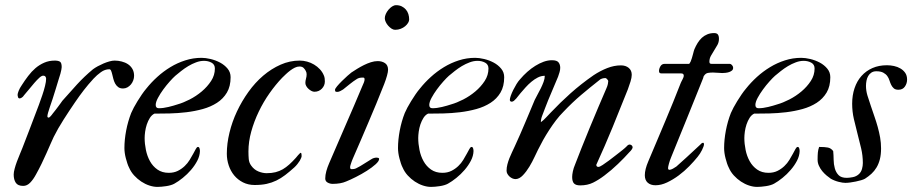

<svg xmlns="http://www.w3.org/2000/svg" viewBox="-20 -712 3544 746"><path d="M33.2 -33.7Q33.2 -43 36.9 -56.6Q40.5 -70.3 45.9 -84.7Q51.3 -99.1 57.1 -112.8Q63 -126.5 66.9 -136.7Q80.1 -171.4 93.5 -205.6Q106.9 -239.7 118.7 -272Q124.5 -286.6 131.3 -305.2Q138.2 -323.7 144.5 -342.5Q150.9 -361.3 155 -378.2Q159.2 -395 159.2 -406.2Q159.2 -410.6 156.5 -414.3Q153.8 -418 147.9 -418Q141.6 -418 132.6 -409.7Q123.5 -401.4 113.3 -389.6Q103 -377.9 92.8 -365Q82.5 -352.1 73.7 -342.3Q69.3 -335.4 64.2 -332.5Q59.1 -329.6 56.2 -329.6Q51.3 -329.6 49.8 -335.2Q48.3 -340.8 48.3 -342.8Q48.3 -348.6 52.5 -359.1Q56.6 -369.6 64.5 -380.9Q76.2 -399.4 89.4 -416.7Q102.5 -434.1 117.9 -447.3Q133.3 -460.4 151.9 -468.5Q170.4 -476.6 192.9 -476.6Q206.1 -476.6 212.9 -472.4Q219.7 -468.3 219.7 -451.2Q219.7 -447.8 218.3 -440.7Q216.8 -433.6 214.8 -425.8Q212.4 -418.9 207.5 -402.3Q202.6 -385.7 196.5 -366.2Q190.4 -346.7 184.3 -327.4Q178.2 -308.1 173.3 -294.9Q169.4 -283.7 166.7 -273.9Q164.1 -264.2 164.1 -260.3Q164.1 -256.8 166 -255.9Q168 -254.9 168.9 -254.9Q171.4 -254.9 176 -259.8Q180.7 -264.6 185.1 -271Q189.9 -276.9 195.6 -284.2Q201.2 -291.5 206.3 -298.3Q211.4 -305.2 215.6 -311Q219.7 -316.9 222.2 -320.3Q250.5 -352.5 279.1 -383.8Q307.6 -415 341.3 -442.9Q349.1 -448.7 359.9 -454.6Q370.6 -460.4 382.1 -465.3Q393.6 -470.2 405 -473.4Q416.5 -476.6 425.3 -476.6Q439 -476.6 452.6 -473.1Q466.3 -469.7 477.1 -462.6Q487.8 -455.6 494.4 -444.3Q501 -433.1 501 -417.5Q501 -408.7 497.8 -399.9Q494.6 -391.1 488.8 -384Q482.9 -377 475.1 -372.6Q467.3 -368.2 458 -368.2Q446.3 -368.2 439 -373.8Q431.6 -379.4 427.2 -387.7Q422.9 -396 420.4 -405.5Q418 -415 416 -423.3Q414.1 -431.6 411.6 -437.3Q409.2 -442.9 404.8 -442.9Q387.7 -442.9 372.1 -431.6Q356.4 -420.4 343.3 -406.2Q322.3 -383.3 305.7 -361.8Q289.1 -340.3 271.5 -314.5Q249 -281.7 227.1 -247.3Q205.1 -212.9 188.5 -179.7Q183.6 -169.4 176.5 -153.1Q169.4 -136.7 160.6 -116.9Q151.9 -97.2 141.6 -75.9Q131.3 -54.7 120.1 -34.7Q109.4 -14.6 97.2 -2.2Q85 10.3 70.3 10.3Q49.3 10.3 41.3 -2Q33.2 -14.2 33.2 -33.7Z M585 -304.2Q585 -291.5 597.2 -291.5Q614.3 -291.5 634.5 -296.4Q654.8 -301.3 670.4 -306.6Q691.4 -312.5 716.8 -325.4Q742.2 -338.4 763.9 -356.7Q785.6 -375 800.3 -397.5Q814.9 -419.9 814.9 -445.8Q814.9 -461.4 802 -468.5Q789.1 -475.6 772.5 -475.6Q757.3 -475.6 741.7 -469.7Q726.1 -463.9 711.4 -455.1Q696.8 -446.3 683.8 -436Q670.9 -425.8 661.1 -417.5Q652.3 -409.7 639.4 -395.3Q626.5 -380.9 614.5 -364.5Q602.5 -348.1 593.8 -331.8Q585 -315.4 585 -304.2ZM580.1 -270.5Q569.8 -265.6 562.5 -254.2Q555.2 -242.7 550.5 -228.8Q545.9 -214.8 543.9 -200.4Q542 -186 542 -175.8Q542 -153.3 546.9 -129.4Q551.8 -105.5 562.7 -85.7Q573.7 -65.9 591.8 -53.2Q609.9 -40.5 635.7 -40.5Q655.8 -40.5 670.9 -48.1Q686 -55.7 697.5 -66.7Q709 -77.6 717 -90.8Q725.1 -104 731 -115Q736.8 -126 741 -133.5Q745.1 -141.1 749 -141.1Q753.4 -141.1 755.1 -136Q756.8 -130.9 756.8 -125Q756.3 -106.4 746.6 -87.6Q736.8 -68.8 722.2 -51.8Q707.5 -34.7 690.2 -20.8Q672.9 -6.8 657.7 1.5Q651.9 4.9 643.6 7.3Q635.3 9.8 626 11.2Q616.7 12.7 607.7 13.4Q598.6 14.2 591.8 14.2Q576.7 14.2 560.3 8.8Q543.9 3.4 528.8 -6.6Q513.7 -16.6 501.2 -30.3Q488.8 -43.9 481.4 -61Q478 -67.4 474.9 -76.9Q471.7 -86.4 469 -96.7Q466.3 -106.9 464.8 -117.4Q463.4 -127.9 463.4 -136.7Q463.4 -168.9 470.2 -204.8Q477.1 -240.7 489.7 -272.9Q493.7 -282.2 500 -294.2Q506.3 -306.2 514.4 -319.1Q522.5 -332 531.2 -345Q540 -357.9 548.8 -368.2Q567.4 -391.6 591.1 -413.1Q614.7 -434.6 642.1 -451.2Q669.4 -467.8 700 -477.5Q730.5 -487.3 763.2 -487.3Q778.8 -487.3 798.3 -482.7Q817.9 -478 835.2 -468.8Q852.5 -459.5 864.3 -445.3Q876 -431.2 876 -412.1Q876 -376.5 861.6 -352.3Q847.2 -328.1 823 -312.5Q798.8 -296.9 767.8 -288.3Q736.8 -279.8 704.1 -275.9Q671.4 -272 638.9 -271.2Q606.4 -270.5 580.1 -270.5Z M1144.5 -476.6Q1158.7 -476.6 1173.1 -472.7Q1187.5 -468.8 1200.2 -461.2Q1212.9 -453.6 1222.9 -442.9Q1232.9 -432.1 1238.3 -418.9Q1240.7 -413.6 1241.5 -407.2Q1242.2 -400.9 1242.2 -395.5Q1242.2 -379.4 1230.5 -367.4Q1218.8 -355.5 1201.7 -355.5Q1196.3 -355.5 1190.2 -358.6Q1184.1 -361.8 1178.7 -366.7Q1173.3 -371.6 1169.9 -377.7Q1166.5 -383.8 1166.5 -389.6Q1166.5 -397.9 1168.9 -406.2Q1171.4 -414.6 1171.4 -423.3Q1171.4 -430.7 1168 -436.5Q1165.5 -441.9 1159.9 -447.8Q1154.3 -453.6 1143.6 -453.6Q1134.8 -453.6 1125.7 -449.2Q1116.7 -444.8 1107.9 -438.2Q1099.1 -431.6 1090.8 -423.8Q1082.5 -416 1076.2 -409.7Q1050.8 -383.3 1027.1 -349.6Q1003.4 -315.9 985.4 -278.3Q967.3 -240.7 956.3 -201.2Q945.3 -161.6 945.3 -123.5Q945.3 -107.9 946.5 -93.8Q947.8 -79.6 956.1 -68.4Q967.3 -52.7 983.9 -45.9Q1000.5 -39.1 1016.1 -39.1Q1035.6 -39.1 1050.8 -43Q1065.9 -46.9 1078.9 -54.4Q1091.8 -62 1104 -73Q1116.2 -84 1129.4 -98.6Q1133.8 -104 1138.2 -109.1Q1142.6 -114.3 1147 -118.2Q1150.9 -118.2 1151.4 -113.5Q1151.9 -108.9 1151.9 -105.5Q1151.9 -103 1150.1 -98.4Q1148.4 -93.8 1144.8 -87.6Q1141.1 -81.5 1135.7 -74.7Q1130.4 -67.9 1123.5 -61.5Q1104.5 -44.4 1087.9 -31.7Q1071.3 -19 1053.7 -10.5Q1036.1 -2 1016.1 2.4Q996.1 6.8 969.7 6.8Q944.3 6.8 924.1 -3.4Q903.8 -13.7 889.9 -30.5Q876 -47.4 868.7 -69.3Q861.3 -91.3 861.3 -114.7Q861.3 -154.3 871.6 -196.5Q881.8 -238.8 900.6 -278.8Q919.4 -318.8 945.3 -355Q971.2 -391.1 1002.7 -418Q1034.2 -444.8 1070.1 -460.7Q1106 -476.6 1144.5 -476.6Z M1475.1 -641.1Q1475.1 -648.9 1479 -657.7Q1482.9 -666.5 1489.3 -674.1Q1495.6 -681.6 1503.4 -686.8Q1511.2 -691.9 1519 -691.9Q1531.2 -691.9 1540.8 -687.3Q1550.3 -682.6 1556.9 -675Q1563.5 -667.5 1566.7 -657.2Q1569.8 -647 1569.8 -636.2Q1569.8 -630.4 1565.7 -623.3Q1561.5 -616.2 1554.2 -610.1Q1546.9 -604 1536.9 -600.1Q1526.9 -596.2 1515.1 -596.2Q1508.3 -596.2 1501.2 -600.8Q1494.1 -605.5 1488.3 -612.1Q1482.4 -618.7 1478.8 -626.5Q1475.1 -634.3 1475.1 -641.1ZM1243.7 -18.6Q1243.7 -31.7 1248 -47.4Q1252.4 -63 1258.8 -77.6Q1291.5 -154.3 1323.5 -227.3Q1355.5 -300.3 1387.2 -376Q1391.1 -384.3 1393.8 -391.4Q1396.5 -398.4 1396.5 -402.8Q1396.5 -406.7 1395.5 -408.7Q1394.5 -410.6 1390.1 -410.6Q1381.8 -410.6 1376 -409.2Q1370.1 -407.7 1364.7 -403.8Q1359.4 -400.9 1352.8 -395.8Q1346.2 -390.6 1339.1 -385.3Q1332 -379.9 1325.4 -374.3Q1318.8 -368.7 1313 -364.3Q1308.6 -361.8 1302.5 -358.4Q1296.4 -355 1291 -355Q1285.6 -355 1283.7 -356.2Q1281.7 -357.4 1281.7 -363.3Q1281.7 -367.2 1289.8 -377Q1297.9 -386.7 1308.6 -397.2Q1319.3 -407.7 1329.8 -417.2Q1340.3 -426.8 1345.2 -430.2Q1354.5 -436.5 1367.2 -444.3Q1379.9 -452.1 1393.6 -459Q1407.2 -465.8 1421.1 -470.2Q1435.1 -474.6 1447.3 -474.6Q1464.4 -474.6 1476.1 -466.6Q1487.8 -458.5 1487.8 -440.9Q1487.8 -432.6 1483.6 -417.7Q1479.5 -402.8 1472.7 -385.3Q1457 -345.2 1441.9 -308.8Q1426.8 -272.5 1411.9 -237.5Q1397 -202.6 1382.1 -167.7Q1367.2 -132.8 1351.1 -96.2Q1349.6 -93.3 1347.9 -88.4Q1346.2 -83.5 1344.5 -78.9Q1342.8 -74.2 1341.6 -69.8Q1340.3 -65.4 1340.3 -63.5Q1340.3 -59.6 1341.3 -57.1Q1342.3 -54.7 1346.7 -54.7Q1350.6 -54.7 1355.2 -55.4Q1359.9 -56.2 1363.8 -58.1Q1380.4 -66.4 1393.6 -75.2Q1406.7 -84 1421.9 -92.8Q1427.7 -96.7 1433.1 -98.1Q1438.5 -99.6 1443.8 -99.6Q1445.8 -99.6 1449.5 -98.6Q1453.1 -97.7 1453.1 -94.7Q1453.1 -85.9 1439.2 -73.5Q1425.3 -61 1405.3 -48.3Q1385.3 -35.6 1363 -24.4Q1340.8 -13.2 1324.7 -6.8Q1303.7 2.4 1272.5 2.4Q1262.2 2.4 1252.9 -2.7Q1243.7 -7.8 1243.7 -18.6Z M1647.9 -304.2Q1647.9 -291.5 1660.2 -291.5Q1677.2 -291.5 1697.5 -296.4Q1717.8 -301.3 1733.4 -306.6Q1754.4 -312.5 1779.8 -325.4Q1805.2 -338.4 1826.9 -356.7Q1848.6 -375 1863.3 -397.5Q1877.9 -419.9 1877.9 -445.8Q1877.9 -461.4 1865 -468.5Q1852.1 -475.6 1835.4 -475.6Q1820.3 -475.6 1804.7 -469.7Q1789.1 -463.9 1774.4 -455.1Q1759.8 -446.3 1746.8 -436Q1733.9 -425.8 1724.1 -417.5Q1715.3 -409.7 1702.4 -395.3Q1689.5 -380.9 1677.5 -364.5Q1665.5 -348.1 1656.7 -331.8Q1647.9 -315.4 1647.9 -304.2ZM1643.1 -270.5Q1632.8 -265.6 1625.5 -254.2Q1618.2 -242.7 1613.5 -228.8Q1608.9 -214.8 1606.9 -200.4Q1605 -186 1605 -175.8Q1605 -153.3 1609.9 -129.4Q1614.7 -105.5 1625.7 -85.7Q1636.7 -65.9 1654.8 -53.2Q1672.9 -40.5 1698.7 -40.5Q1718.8 -40.5 1733.9 -48.1Q1749 -55.7 1760.5 -66.7Q1772 -77.6 1780 -90.8Q1788.1 -104 1793.9 -115Q1799.8 -126 1804 -133.5Q1808.1 -141.1 1812 -141.1Q1816.4 -141.1 1818.1 -136Q1819.8 -130.9 1819.8 -125Q1819.3 -106.4 1809.6 -87.6Q1799.8 -68.8 1785.2 -51.8Q1770.5 -34.7 1753.2 -20.8Q1735.8 -6.8 1720.7 1.5Q1714.8 4.9 1706.5 7.3Q1698.2 9.8 1689 11.2Q1679.7 12.7 1670.7 13.4Q1661.6 14.2 1654.8 14.2Q1639.6 14.2 1623.3 8.8Q1606.9 3.4 1591.8 -6.6Q1576.7 -16.6 1564.2 -30.3Q1551.8 -43.9 1544.4 -61Q1541 -67.4 1537.8 -76.9Q1534.7 -86.4 1532 -96.7Q1529.3 -106.9 1527.8 -117.4Q1526.4 -127.9 1526.4 -136.7Q1526.4 -168.9 1533.2 -204.8Q1540 -240.7 1552.7 -272.9Q1556.6 -282.2 1563 -294.2Q1569.3 -306.2 1577.4 -319.1Q1585.4 -332 1594.2 -345Q1603 -357.9 1611.8 -368.2Q1630.4 -391.6 1654.1 -413.1Q1677.7 -434.6 1705.1 -451.2Q1732.4 -467.8 1762.9 -477.5Q1793.5 -487.3 1826.2 -487.3Q1841.8 -487.3 1861.3 -482.7Q1880.9 -478 1898.2 -468.8Q1915.5 -459.5 1927.2 -445.3Q1939 -431.2 1939 -412.1Q1939 -376.5 1924.6 -352.3Q1910.2 -328.1 1886 -312.5Q1861.8 -296.9 1830.8 -288.3Q1799.8 -279.8 1767.1 -275.9Q1734.4 -272 1701.9 -271.2Q1669.4 -270.5 1643.1 -270.5Z M2203.1 -24.4Q2203.1 -33.2 2205.8 -46.1Q2208.5 -59.1 2214.4 -72.8Q2224.6 -99.6 2239.3 -136.5Q2253.9 -173.3 2270.5 -213.6Q2287.1 -253.9 2304.2 -294.2Q2321.3 -334.5 2335.9 -368.2Q2340.3 -377.9 2341.8 -385.5Q2343.3 -393.1 2343.3 -397Q2343.3 -399.4 2339.1 -404.1Q2335 -408.7 2332.5 -408.7Q2325.7 -408.7 2319.1 -406.7Q2312.5 -404.8 2307.1 -399.4Q2273.4 -373 2238.5 -343.5Q2203.6 -314 2168.5 -276.9Q2154.3 -262.7 2140.6 -244.9Q2127 -227.1 2114.3 -207.5Q2101.6 -188 2090.3 -168Q2079.1 -147.9 2070.3 -129.9Q2065.4 -120.6 2056.9 -102.1Q2048.3 -83.5 2036.9 -64.5Q2025.4 -45.4 2011.7 -31Q1998 -16.6 1983.4 -16.1Q1977.1 -16.1 1970.9 -18.8Q1964.8 -21.5 1959.7 -26.1Q1954.6 -30.8 1951.4 -36.6Q1948.2 -42.5 1948.2 -48.8Q1948.2 -61 1951.4 -73.2Q1954.6 -85.4 1959.2 -97.2Q1963.9 -108.9 1969.2 -120.1Q1974.6 -131.3 1979.5 -142.1Q1991.2 -167.5 2001.2 -190.4Q2011.2 -213.4 2020.5 -235.4Q2029.8 -257.3 2038.8 -278.8Q2047.9 -300.3 2057.6 -323.7Q2062 -333 2068.6 -344.7Q2075.2 -356.4 2081.3 -368.9Q2087.4 -381.3 2092 -393.8Q2096.7 -406.2 2096.7 -417.5Q2082.5 -417.5 2069.6 -410.9Q2056.6 -404.3 2044.7 -394.3Q2032.7 -384.3 2022.2 -372.6Q2011.7 -360.8 2002.9 -350.6Q1999 -346.2 1994.6 -340.3Q1990.2 -334.5 1985.8 -329.3Q1981.4 -324.2 1977.1 -320.6Q1972.7 -316.9 1968.3 -316.9Q1964.4 -316.9 1962.6 -319.1Q1960.9 -321.3 1960.9 -323.7Q1960.9 -329.6 1964.6 -340.1Q1968.3 -350.6 1974.1 -362.3Q1980 -374 1986.8 -385.3Q1993.7 -396.5 2000.5 -403.8Q2013.7 -419.4 2028.8 -432.9Q2043.9 -446.3 2060.1 -456.3Q2076.2 -466.3 2092.5 -472.2Q2108.9 -478 2124.5 -478Q2143.6 -478 2150.1 -469.7Q2156.7 -461.4 2156.7 -448.7Q2156.7 -440.4 2154.1 -431.6Q2151.4 -422.9 2148.4 -414.1Q2137.2 -386.2 2123 -353.8Q2108.9 -321.3 2097.7 -291.5Q2092.3 -276.9 2086.9 -263.2Q2081.5 -249.5 2081.5 -237.3Q2092.3 -245.1 2101.8 -255.6Q2111.3 -266.1 2119.6 -274.4Q2138.7 -294.4 2157.7 -313Q2176.8 -331.5 2197 -349.6Q2217.3 -367.7 2239.3 -385Q2261.2 -402.3 2286.6 -419.9Q2312.5 -437 2339.4 -447.5Q2366.2 -458 2392.6 -458Q2411.1 -458 2422.9 -448.2Q2434.6 -438.5 2434.6 -421.4Q2434.6 -410.6 2429.7 -394.8Q2424.8 -378.9 2419.4 -364.7Q2390.1 -290.5 2360.1 -217.5Q2330.1 -144.5 2296.9 -71.8Q2296.9 -63.5 2305.2 -63.5Q2310.1 -63.5 2321.5 -71Q2333 -78.6 2346.2 -88.4Q2359.4 -98.1 2371.6 -107.9Q2383.8 -117.7 2389.2 -121.6Q2389.6 -122.1 2392.8 -124.5Q2396 -127 2399.9 -130.1Q2403.8 -133.3 2407.7 -136.7Q2411.6 -140.1 2413.6 -142.1Q2420.4 -150.4 2426.3 -150.4Q2430.2 -150.4 2434.1 -147.5Q2438 -144.5 2438 -139.2Q2438 -136.7 2434.8 -131.6Q2431.6 -126.5 2425.3 -120.6Q2406.2 -99.1 2381.1 -75Q2356 -50.8 2328.1 -29.8Q2306.2 -13.2 2284.4 -2.4Q2262.7 8.3 2234.4 8.3Q2217.3 8.3 2210.2 0.7Q2203.1 -6.8 2203.1 -24.4Z M2485.4 -31.2Q2485.4 -53.7 2499 -85.4Q2516.6 -127 2533 -165.8Q2549.3 -204.6 2565.2 -242.2Q2581.1 -279.8 2595.9 -316.4Q2610.8 -353 2625 -389.6Q2626 -392.1 2627.9 -395.8Q2629.9 -399.4 2631.8 -403.3Q2633.8 -407.2 2635.3 -411.1Q2636.7 -415 2636.7 -418Q2636.7 -421.9 2634.5 -424.3Q2632.3 -426.8 2626 -426.8H2549.8Q2543.5 -426.8 2542 -430.2Q2540.5 -433.6 2540.5 -436Q2540.5 -444.8 2545.9 -454.3Q2551.3 -463.9 2562.5 -463.9H2657.2Q2658.2 -463.9 2659.9 -466.6Q2661.6 -469.2 2663.6 -473.1Q2666 -478.5 2668.2 -486.1Q2670.4 -493.7 2672.4 -501Q2674.3 -508.3 2675.8 -513.9Q2677.2 -519.5 2678.2 -521Q2683.6 -533.7 2690.7 -545.2Q2697.8 -556.6 2707 -565.2Q2716.3 -573.7 2728.3 -578.6Q2740.2 -583.5 2754.9 -583.5Q2765.1 -583.5 2769.3 -577.9Q2773.4 -572.3 2773.4 -561Q2773.4 -548.3 2767.6 -537.6Q2761.7 -526.9 2754.9 -516.4Q2748 -505.9 2742.2 -495.1Q2736.3 -484.4 2736.3 -472.2Q2736.3 -468.8 2737.8 -466.3Q2739.3 -463.9 2744.6 -463.9H2815.9Q2819.8 -463.9 2824.2 -459Q2828.6 -454.1 2828.6 -448.7Q2828.6 -441.9 2824 -438Q2819.3 -434.1 2812.7 -431.9Q2806.2 -429.7 2798.8 -429Q2791.5 -428.2 2786.1 -428.2Q2779.8 -428.2 2769.3 -429.2Q2758.8 -430.2 2750 -430.2Q2739.7 -430.2 2730.7 -428.7Q2721.7 -427.2 2715.3 -417.5Q2714.4 -417.5 2713.6 -414.1Q2712.9 -410.6 2711.9 -408.2Q2695.8 -368.2 2680.4 -329.8Q2665 -291.5 2649.7 -253.7Q2634.3 -215.8 2618.9 -178Q2603.5 -140.1 2587.9 -101.6Q2582.5 -88.9 2579.1 -76.2Q2575.7 -63.5 2575.7 -59.1Q2575.7 -52.2 2581.1 -52.2Q2586.4 -52.2 2594.5 -56.6Q2602.5 -61 2607.9 -64.9Q2626 -80.6 2647.5 -100.6Q2668.9 -120.6 2700.2 -149.4Q2702.6 -151.9 2705.3 -154.5Q2708 -157.2 2711.9 -157.2Q2715.3 -157.2 2715.3 -151.4Q2715.3 -147.9 2713.1 -141.8Q2710.9 -135.7 2707.5 -128.9Q2704.1 -122.1 2699.7 -115.2Q2695.3 -108.4 2690.9 -103Q2677.2 -85.9 2658.2 -66.4Q2639.2 -46.9 2617.2 -30.5Q2595.2 -14.2 2572 -3.2Q2548.8 7.8 2526.9 7.8Q2507.8 7.8 2496.6 -2.2Q2485.4 -12.2 2485.4 -31.2Z M2915 -304.2Q2915 -291.5 2927.2 -291.5Q2944.3 -291.5 2964.6 -296.4Q2984.9 -301.3 3000.5 -306.6Q3021.5 -312.5 3046.9 -325.4Q3072.3 -338.4 3094 -356.7Q3115.7 -375 3130.4 -397.5Q3145 -419.9 3145 -445.8Q3145 -461.4 3132.1 -468.5Q3119.1 -475.6 3102.5 -475.6Q3087.4 -475.6 3071.8 -469.7Q3056.2 -463.9 3041.5 -455.1Q3026.9 -446.3 3013.9 -436Q3001 -425.8 2991.2 -417.5Q2982.4 -409.7 2969.5 -395.3Q2956.5 -380.9 2944.6 -364.5Q2932.6 -348.1 2923.8 -331.8Q2915 -315.4 2915 -304.2ZM2910.2 -270.5Q2899.9 -265.6 2892.6 -254.2Q2885.3 -242.7 2880.6 -228.8Q2876 -214.8 2874 -200.4Q2872.1 -186 2872.1 -175.8Q2872.1 -153.3 2877 -129.4Q2881.8 -105.5 2892.8 -85.7Q2903.8 -65.9 2921.9 -53.2Q2939.9 -40.5 2965.8 -40.5Q2985.8 -40.5 3001 -48.1Q3016.1 -55.7 3027.6 -66.7Q3039.1 -77.6 3047.1 -90.8Q3055.2 -104 3061 -115Q3066.9 -126 3071 -133.5Q3075.2 -141.1 3079.1 -141.1Q3083.5 -141.1 3085.2 -136Q3086.9 -130.9 3086.9 -125Q3086.4 -106.4 3076.7 -87.6Q3066.9 -68.8 3052.2 -51.8Q3037.6 -34.7 3020.3 -20.8Q3002.9 -6.8 2987.8 1.5Q2981.9 4.9 2973.6 7.3Q2965.3 9.8 2956.1 11.2Q2946.8 12.7 2937.7 13.4Q2928.7 14.2 2921.9 14.2Q2906.7 14.2 2890.4 8.8Q2874 3.4 2858.9 -6.6Q2843.8 -16.6 2831.3 -30.3Q2818.8 -43.9 2811.5 -61Q2808.1 -67.4 2804.9 -76.9Q2801.8 -86.4 2799.1 -96.7Q2796.4 -106.9 2794.9 -117.4Q2793.5 -127.9 2793.5 -136.7Q2793.5 -168.9 2800.3 -204.8Q2807.1 -240.7 2819.8 -272.9Q2823.7 -282.2 2830.1 -294.2Q2836.4 -306.2 2844.5 -319.1Q2852.5 -332 2861.3 -345Q2870.1 -357.9 2878.9 -368.2Q2897.5 -391.6 2921.1 -413.1Q2944.8 -434.6 2972.2 -451.2Q2999.5 -467.8 3030 -477.5Q3060.5 -487.3 3093.3 -487.3Q3108.9 -487.3 3128.4 -482.7Q3147.9 -478 3165.3 -468.8Q3182.6 -459.5 3194.3 -445.3Q3206.1 -431.2 3206.1 -412.1Q3206.1 -376.5 3191.7 -352.3Q3177.2 -328.1 3153.1 -312.5Q3128.9 -296.9 3097.9 -288.3Q3066.9 -279.8 3034.2 -275.9Q3001.5 -272 2969 -271.2Q2936.5 -270.5 2910.2 -270.5Z M3156.7 -91.3Q3156.7 -107.9 3157.7 -118.9Q3158.7 -129.9 3162.6 -141.1Q3184.6 -141.1 3196.8 -138.7Q3209 -136.2 3217.3 -125Q3218.8 -109.9 3219 -91.8Q3219.2 -73.7 3223.6 -57.9Q3228 -42 3238.3 -31.5Q3248.5 -21 3270 -21Q3279.8 -21 3293.7 -23.7Q3307.6 -26.4 3317.9 -36.1Q3326.2 -44.4 3329.3 -55.9Q3332.5 -67.4 3332.5 -78.6Q3332.5 -107.4 3325.9 -135.5Q3319.3 -163.6 3311.8 -192.1Q3304.2 -220.7 3297.6 -249.8Q3291 -278.8 3291 -309.1Q3291 -341.8 3300.3 -369.4Q3309.6 -397 3327.1 -416.7Q3344.7 -436.5 3369.6 -447.5Q3394.5 -458.5 3426.3 -458.5Q3439.5 -458.5 3453.4 -455.6Q3467.3 -452.6 3478.5 -446Q3489.7 -439.5 3497.1 -429Q3504.4 -418.5 3504.4 -402.8Q3504.4 -387.7 3495.8 -375.5Q3487.3 -363.3 3470.7 -363.3Q3459 -363.3 3452.9 -368.7Q3446.8 -374 3442.9 -381.8Q3439 -389.6 3436 -399.2Q3433.1 -408.7 3427.5 -416.5Q3421.9 -424.3 3411.9 -429.7Q3401.9 -435.1 3384.8 -435.1Q3373.5 -435.1 3365.7 -429.9Q3357.9 -424.8 3353.3 -416.7Q3348.6 -408.7 3346.7 -398.7Q3344.7 -388.7 3344.7 -378.4Q3344.7 -359.9 3350.3 -341.1Q3356 -322.3 3363.8 -299.8Q3370.6 -279.3 3377.7 -259Q3384.8 -238.8 3390.4 -218.5Q3396 -198.2 3399.7 -177.5Q3403.3 -156.7 3403.3 -135.3Q3403.3 -111.3 3398.7 -93.3Q3394 -75.2 3385.7 -61.3Q3377.4 -47.4 3366 -36.9Q3354.5 -26.4 3340.8 -17.6Q3335.4 -14.6 3325.7 -11.7Q3315.9 -8.8 3304.9 -6.6Q3293.9 -4.4 3283.2 -2.9Q3272.5 -1.5 3264.6 -1.5Q3260.3 -1.5 3253.4 -2.4Q3246.6 -3.4 3238.8 -5.4Q3231 -7.3 3222.9 -10.5Q3214.8 -13.7 3208 -17.6Q3200.7 -22.5 3191.7 -30Q3182.6 -37.6 3174.8 -47.1Q3167 -56.6 3161.9 -67.9Q3156.7 -79.1 3156.7 -91.3Z"/></svg>

Font: IM FELL French Canon
Style: Italic
Weight: 400
Italic angle: -17°
Designer: Igino Marini
Foundry: Igino Marini
Version: 3.00